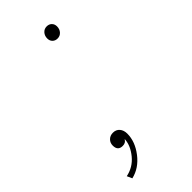

<svg xmlns="http://www.w3.org/2000/svg" viewBox="-202 -546 705 705"><g transform="rotate(-45 150.0 -193.5)"><path d="M203 -502Q215 -502 222.5 -494.5Q230 -487 230 -475Q230 -461 221.5 -451.5Q213 -442 200 -442Q188 -442 180.5 -449.5Q173 -457 173 -469Q173 -483 181.5 -492.5Q190 -502 203 -502ZM99 -54Q115 -54 124.5 -43Q134 -32 134 -14Q134 27 104 66Q74 105 31 115L22 95Q61 87 86 56.5Q111 26 113 -5L112 -6Q106 6 90 6Q65 6 65 -21Q65 -35 74.5 -44.5Q84 -54 99 -54Z"/></g></svg>

Font: Elaine Sans ExtraLight
Style: Italic
Weight: 275
Italic angle: -13°
Designer: Wei Huang
Foundry: Wei Huang
Version: Version 2.001;December 24, 2019;FontCreator 12.0.0.2547 64-b